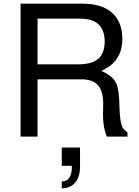

<svg xmlns="http://www.w3.org/2000/svg" viewBox="-20 -749 762 1053"><path d="M186 -314V0H92.8V-729H429.2Q599.1 -729 640.1 -608.9Q650.9 -576.2 650.9 -534.2Q650.9 -436 579.1 -384.8Q560.1 -372.1 536.1 -359.9Q598.1 -333 617.2 -293Q633.8 -255.9 634.8 -169.9Q637.2 -74.2 653.8 -46.9Q663.1 -34.2 679.2 -22.9V0H565.9Q544.9 -47.9 544.9 -119.1L545.9 -184.1Q545.9 -293 465.8 -310.1Q448.2 -314 425.8 -314ZM186 -396H411.1Q532.2 -396 549.8 -481.9Q554.2 -499 554.2 -521Q554.2 -586.9 516.1 -619.1Q483.9 -647 411.1 -647H186ZM318.8 60.1H418.9V163.1Q418.9 251 359.9 275.9Q341.8 284.2 318.8 284.2V246.1Q376 246.1 374 160.2H318.8Z"/></svg>

Font: SolaimanLipi
Style: Normal
Weight: 400
Designer: Solaiman Karim
Foundry: Al Mamun Sumon
Version: Version 2.000